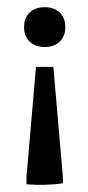

<svg xmlns="http://www.w3.org/2000/svg" viewBox="-20 -395 244 534"><path d="M128.4 -209 154.8 95.7V114.7Q133.3 118.2 107.2 118.9Q81.1 119.6 53.7 117.7V95.7L80.1 -209ZM104.5 -375Q130.4 -375 146 -360.1Q161.6 -345.2 161.6 -319.8Q161.6 -294.4 146 -279.3Q130.4 -264.2 104.5 -264.2Q78.1 -264.2 62.5 -279.3Q46.9 -294.4 46.9 -319.8Q46.9 -345.2 62.5 -360.1Q78.1 -375 104.5 -375Z"/></svg>

Font: Markazi Text Medium
Style: Regular
Weight: 500
Designer: Borna Izadpanah (Arabic designer), Fiona Ross (Arabic design director) and Florian Runge (Latin designer)
Foundry: Borna Izadpanah and Florian Runge
Version: Version 1.001